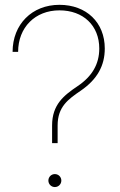

<svg xmlns="http://www.w3.org/2000/svg" viewBox="-20 -755 489 781"><path d="M191.9 -244.6V-172.9H214.4V-244.6C214.4 -320.8 257.3 -351.1 308.6 -386.2C375.5 -432.1 406.2 -487.8 406.2 -557.6C406.2 -663.6 331.5 -735.4 221.7 -735.4C110.4 -735.4 31.2 -656.2 31.2 -543.9H53.7C53.7 -643.6 123 -712.9 221.7 -712.9C318.8 -712.9 383.8 -650.9 383.8 -557.6C383.8 -494.1 354.5 -444.3 295.9 -404.8C240.2 -367.2 191.9 -330.1 191.9 -244.6ZM203.1 5.9C217.8 5.9 229.5 -5.9 229.5 -20.5C229.5 -35.2 217.8 -46.9 203.1 -46.9C188.5 -46.9 176.8 -35.2 176.8 -20.5C176.8 -5.9 188.5 5.9 203.1 5.9Z"/></svg>

Font: Raveo Display Display Thin
Style: Regular
Weight: 100
Designer: Jakub Foglar, Rasmus Andersson (Inter)
Foundry: Jakubfoglar.com
Version: Version 1.100;Glyphs 3.2.3 (3260)